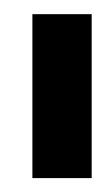

<svg xmlns="http://www.w3.org/2000/svg" viewBox="-20 -657 152 275"><path d="M111.3 -401.9H26.4V-636.7H111.3Z"/></svg>

Font: Keraleeyam
Style: Regular
Weight: 400
Designer: Hussain K. H.
Foundry: Swathanthra Malayalam Computing(SMC) http://smc.org.in
Version: Version 3.0.0+20221109